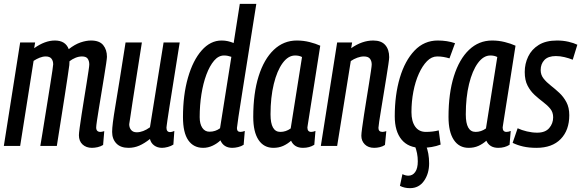

<svg xmlns="http://www.w3.org/2000/svg" viewBox="-22 -760 3027 1000"><path d="M457 10Q427 10 408 -7.5Q389 -25 389 -56Q389 -66 393 -95Q397 -124 403 -163.5Q409 -203 416 -245.5Q423 -288 429 -326Q435 -364 439 -390.5Q443 -417 443 -424Q443 -442 435 -454Q427 -466 405 -466Q388 -466 371 -459Q354 -452 340 -441Q340 -437 339.5 -431.5Q339 -426 339 -421Q336 -401 330 -358.5Q324 -316 315.5 -263.5Q307 -211 299 -158.5Q291 -106 284 -63.5Q277 -21 274 0H188Q192 -22 198 -60Q204 -98 211.5 -144Q219 -190 226.5 -237Q234 -284 240.5 -325Q247 -366 251 -393Q255 -420 255 -425Q255 -443 246 -454.5Q237 -466 216 -466Q201 -466 184.5 -459.5Q168 -453 153 -443L83 0H-2L83 -539H161L156 -509Q212 -549 264 -549Q319 -549 336 -504Q368 -529 397.5 -539Q427 -549 452 -549Q496 -549 515.5 -525Q535 -501 535 -464Q535 -457 531 -429.5Q527 -402 520.5 -362.5Q514 -323 507 -280Q500 -237 493.5 -198Q487 -159 483 -131.5Q479 -104 479 -96Q479 -73 501 -73Q505 -73 509.5 -74Q514 -75 521 -77L515 -5Q502 3 486.5 6.5Q471 10 457 10Z M647 10Q606 10 584 -13Q562 -36 562 -73Q562 -91 566 -123Q570 -155 579 -208.5Q588 -262 601 -343Q614 -424 632 -539H717Q699 -422 687 -348Q675 -274 668.5 -229.5Q662 -185 658 -159Q654 -133 651 -113Q651 -95 661 -83Q671 -71 690 -71Q723 -71 759 -97L830 -539H914Q894 -413 881 -331.5Q868 -250 860.5 -203Q853 -156 850 -134Q847 -112 846 -104.5Q845 -97 845 -95Q845 -72 864 -72Q873 -72 886 -78L881 -7Q869 1 852 5.5Q835 10 822 10Q798 10 781 -2.5Q764 -15 759 -36Q730 -13 703.5 -1.5Q677 10 647 10Z M1188 10Q1143 10 1126 -29Q1110 -13 1086 -1.5Q1062 10 1036 10Q986 10 958.5 -29.5Q931 -69 931 -150Q931 -265 957 -355.5Q983 -446 1028.5 -497.5Q1074 -549 1132 -549Q1150 -549 1165 -545.5Q1180 -542 1195 -536L1227 -740H1313Q1293 -615 1275 -500.5Q1257 -386 1242.5 -296Q1228 -206 1220 -152Q1212 -98 1212 -93Q1212 -73 1230 -73Q1240 -73 1253 -78L1247 -6Q1235 2 1218.5 6Q1202 10 1188 10ZM1069 -74Q1100 -74 1124 -92L1183 -464Q1174 -467 1165 -469Q1156 -471 1145 -471Q1116 -471 1093 -444Q1070 -417 1053 -371.5Q1036 -326 1027 -268.5Q1018 -211 1018 -150Q1018 -115 1031.5 -94.5Q1045 -74 1069 -74Z M1556 10Q1511 10 1494 -27Q1475 -10 1452.5 0Q1430 10 1402 10Q1352 10 1324.5 -31.5Q1297 -73 1297 -151Q1297 -274 1325 -363Q1353 -452 1404 -500.5Q1455 -549 1524 -549Q1558 -549 1590 -541Q1622 -533 1646 -522Q1628 -407 1616 -331Q1604 -255 1596.5 -208.5Q1589 -162 1585.5 -138.5Q1582 -115 1580.5 -106.5Q1579 -98 1579 -96Q1579 -73 1599 -73Q1609 -73 1621 -78L1615 -6Q1590 10 1556 10ZM1492 -91 1551 -463Q1536 -471 1515 -471Q1479 -471 1450 -431.5Q1421 -392 1404 -322.5Q1387 -253 1387 -164Q1387 -73 1438 -73Q1467 -73 1492 -91Z M1734 -539H1812L1807 -509Q1864 -549 1922 -549Q1964 -549 1984.5 -525.5Q2005 -502 2005 -462Q2005 -454 2001 -426Q1997 -398 1990.5 -358.5Q1984 -319 1977 -275.5Q1970 -232 1963.5 -193Q1957 -154 1953 -127Q1949 -100 1949 -94Q1949 -73 1970 -73Q1974 -73 1978.5 -74Q1983 -75 1990 -77L1983 -5Q1971 3 1956 6.5Q1941 10 1927 10Q1896 10 1878 -8Q1860 -26 1860 -53Q1860 -64 1864 -93.5Q1868 -123 1874 -162.5Q1880 -202 1887 -244.5Q1894 -287 1900 -325Q1906 -363 1910 -390Q1914 -417 1914 -424Q1914 -442 1905 -454Q1896 -466 1873 -466Q1857 -466 1839 -459.5Q1821 -453 1805 -442L1734 0H1649Z M2172 10Q2105 10 2069.5 -33Q2034 -76 2034 -154Q2034 -266 2060.5 -355Q2087 -444 2137 -496.5Q2187 -549 2258 -549Q2307 -549 2348 -535L2319 -456Q2302 -461 2287 -463.5Q2272 -466 2255 -466Q2226 -466 2202 -441.5Q2178 -417 2159.5 -376Q2141 -335 2131 -283Q2121 -231 2121 -176Q2121 -128 2140.5 -100.5Q2160 -73 2196 -73Q2214 -73 2231 -75Q2248 -77 2263 -81L2273 -7Q2229 10 2172 10ZM2061 208 2074 147Q2090 155 2105 155Q2127 155 2140.5 136Q2154 117 2154 80Q2154 58 2150 38Q2146 18 2138 -3L2196 -4Q2213 37 2213 91Q2213 144 2186.5 182Q2160 220 2113 220Q2084 220 2061 208Z M2573 10Q2528 10 2511 -27Q2492 -10 2469.5 0Q2447 10 2419 10Q2369 10 2341.5 -31.5Q2314 -73 2314 -151Q2314 -274 2342 -363Q2370 -452 2421 -500.5Q2472 -549 2541 -549Q2575 -549 2607 -541Q2639 -533 2663 -522Q2645 -407 2633 -331Q2621 -255 2613.5 -208.5Q2606 -162 2602.5 -138.5Q2599 -115 2597.5 -106.5Q2596 -98 2596 -96Q2596 -73 2616 -73Q2626 -73 2638 -78L2632 -6Q2607 10 2573 10ZM2509 -91 2568 -463Q2553 -471 2532 -471Q2496 -471 2467 -431.5Q2438 -392 2421 -322.5Q2404 -253 2404 -164Q2404 -73 2455 -73Q2484 -73 2509 -91Z M2648 -16 2674 -92Q2695 -82 2722.5 -75.5Q2750 -69 2776 -69Q2818 -69 2838.5 -93Q2859 -117 2859 -149Q2859 -175 2844.5 -193Q2830 -211 2807.5 -228Q2785 -245 2763 -265Q2741 -285 2726 -313.5Q2711 -342 2711 -385Q2711 -428 2729 -465.5Q2747 -503 2784 -526Q2821 -549 2879 -549Q2911 -549 2939 -542.5Q2967 -536 2985 -527L2961 -449Q2941 -457 2918 -462.5Q2895 -468 2873 -468Q2833 -468 2813.5 -447.5Q2794 -427 2794 -395Q2794 -370 2809 -351Q2824 -332 2846.5 -314.5Q2869 -297 2891 -276.5Q2913 -256 2928 -228Q2943 -200 2943 -160Q2943 -82 2898.5 -36Q2854 10 2772 10Q2733 10 2702.5 3Q2672 -4 2648 -16Z"/></svg>

Font: Georama Condensed Medium
Style: Italic
Weight: 500
Width: 3
Italic angle: -9°
Designer: Jean-Baptiste Levee
Foundry: Production Type
Version: Version 1.000